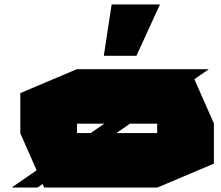

<svg xmlns="http://www.w3.org/2000/svg" viewBox="-20 -840 989 860"><path d="M35 0V-2L801 -530H914V-529L148 0ZM325 -286V-530H831L938 -287V-286ZM178 0 71 -243V-244H684V0ZM71 -244V-423L324 -530H325V-244ZM684 0V-286H938V-107L685 0ZM445 -590 480 -820H696V-819L591 -590Z"/></svg>

Font: Foldit Black
Style: Regular
Weight: 900
Version: Version 1.003